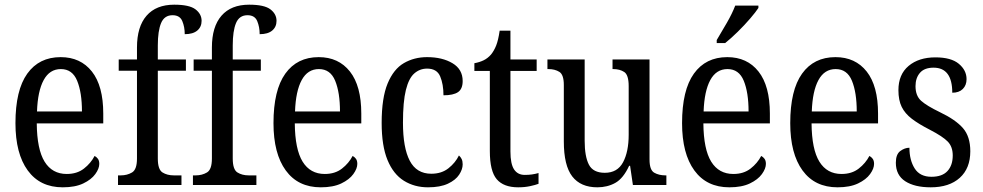

<svg xmlns="http://www.w3.org/2000/svg" viewBox="-20 -790 4199 820"><path d="M248 10Q151 10 98.5 -62Q46 -134 46 -264Q46 -405 96.5 -475.5Q147 -546 239 -546Q324 -546 372.5 -484.5Q421 -423 421 -305V-263H137Q138 -152 170.5 -99.5Q203 -47 265 -47Q309 -47 338.5 -70Q368 -93 384 -124Q392 -120 398 -112Q404 -104 404 -90Q404 -70 387 -46.5Q370 -23 335.5 -6.5Q301 10 248 10ZM330 -314Q330 -395 309.5 -445Q289 -495 240 -495Q192 -495 166.5 -448Q141 -401 138 -314Z M484 0V-41H496Q523 -41 544 -53.5Q565 -66 565 -113V-488H487V-536H565V-587Q565 -676 606 -723Q647 -770 724 -770Q789 -770 815 -750Q841 -730 841 -701Q841 -675 822.5 -659.5Q804 -644 769 -644Q769 -675 758.5 -700Q748 -725 717 -725Q682 -725 668 -691.5Q654 -658 654 -596V-536H774V-488H654V-113Q654 -66 674 -53.5Q694 -41 722 -41H755V0Z M804 0V-41H816Q843 -41 864 -53.5Q885 -66 885 -113V-488H807V-536H885V-587Q885 -676 926 -723Q967 -770 1044 -770Q1109 -770 1135 -750Q1161 -730 1161 -701Q1161 -675 1142.5 -659.5Q1124 -644 1089 -644Q1089 -675 1078.5 -700Q1068 -725 1037 -725Q1002 -725 988 -691.5Q974 -658 974 -596V-536H1094V-488H974V-113Q974 -66 994 -53.5Q1014 -41 1042 -41H1075V0Z M1350 10Q1253 10 1200.5 -62Q1148 -134 1148 -264Q1148 -405 1198.5 -475.5Q1249 -546 1341 -546Q1426 -546 1474.5 -484.5Q1523 -423 1523 -305V-263H1239Q1240 -152 1272.5 -99.5Q1305 -47 1367 -47Q1411 -47 1440.5 -70Q1470 -93 1486 -124Q1494 -120 1500 -112Q1506 -104 1506 -90Q1506 -70 1489 -46.5Q1472 -23 1437.5 -6.5Q1403 10 1350 10ZM1432 -314Q1432 -395 1411.5 -445Q1391 -495 1342 -495Q1294 -495 1268.5 -448Q1243 -401 1240 -314Z M1808 10Q1750 10 1705 -18Q1660 -46 1635 -106.5Q1610 -167 1610 -265Q1610 -372 1635.5 -433.5Q1661 -495 1705 -520.5Q1749 -546 1804 -546Q1869 -546 1912.5 -520Q1956 -494 1956 -444Q1956 -410 1936 -396.5Q1916 -383 1874 -383Q1874 -430 1860 -463.5Q1846 -497 1804 -497Q1773 -497 1749.5 -476.5Q1726 -456 1713.5 -406Q1701 -356 1701 -266Q1701 -159 1730 -103.5Q1759 -48 1822 -48Q1866 -48 1895.5 -71.5Q1925 -95 1940 -126Q1947 -120 1951.5 -111Q1956 -102 1956 -88Q1956 -67 1941 -44Q1926 -21 1893 -5.5Q1860 10 1808 10Z M2193 10Q2131 10 2101.5 -24.5Q2072 -59 2072 -145V-487H2006V-520Q2028 -524 2045.5 -532.5Q2063 -541 2077 -557Q2090 -573 2099 -595.5Q2108 -618 2114 -659H2160V-536H2272V-487H2160V-143Q2160 -90 2175.5 -66.5Q2191 -43 2221 -43Q2238 -43 2252 -45Q2266 -47 2280 -51V-5Q2267 0 2244 5Q2221 10 2193 10Z M2531 10Q2460 10 2424 -36.5Q2388 -83 2388 -186V-427Q2388 -471 2369 -483Q2350 -495 2322 -495H2318V-536H2477V-189Q2477 -122 2495 -87Q2513 -52 2563 -52Q2617 -52 2641 -97Q2665 -142 2665 -215V-422Q2665 -470 2646 -482.5Q2627 -495 2599 -495H2596V-536H2754V-109Q2754 -64 2774 -52.5Q2794 -41 2822 -41H2826V0H2683L2671 -82H2667Q2642 -28 2608 -9Q2574 10 2531 10Z M3095 10Q2998 10 2945.5 -62Q2893 -134 2893 -264Q2893 -405 2943.5 -475.5Q2994 -546 3086 -546Q3171 -546 3219.5 -484.5Q3268 -423 3268 -305V-263H2984Q2985 -152 3017.5 -99.5Q3050 -47 3112 -47Q3156 -47 3185.5 -70Q3215 -93 3231 -124Q3239 -120 3245 -112Q3251 -104 3251 -90Q3251 -70 3234 -46.5Q3217 -23 3182.5 -6.5Q3148 10 3095 10ZM3177 -314Q3177 -395 3156.5 -445Q3136 -495 3087 -495Q3039 -495 3013.5 -448Q2988 -401 2985 -314ZM3041 -619Q3062 -654 3084.5 -693Q3107 -732 3120 -766H3219V-756Q3208 -739 3184 -711Q3160 -683 3131 -654.5Q3102 -626 3077 -606H3041Z M3557 10Q3460 10 3407.5 -62Q3355 -134 3355 -264Q3355 -405 3405.5 -475.5Q3456 -546 3548 -546Q3633 -546 3681.5 -484.5Q3730 -423 3730 -305V-263H3446Q3447 -152 3479.5 -99.5Q3512 -47 3574 -47Q3618 -47 3647.5 -70Q3677 -93 3693 -124Q3701 -120 3707 -112Q3713 -104 3713 -90Q3713 -70 3696 -46.5Q3679 -23 3644.5 -6.5Q3610 10 3557 10ZM3639 -314Q3639 -395 3618.5 -445Q3598 -495 3549 -495Q3501 -495 3475.5 -448Q3450 -401 3447 -314Z M3955 10Q3886 10 3846 -16Q3806 -42 3806 -95Q3806 -131 3825 -145Q3844 -159 3864 -159Q3864 -106 3886.5 -70.5Q3909 -35 3958 -35Q4004 -35 4026.5 -59.5Q4049 -84 4049 -126Q4049 -163 4028 -185Q4007 -207 3951 -236Q3904 -260 3874.5 -282.5Q3845 -305 3831 -333.5Q3817 -362 3817 -405Q3817 -472 3860.5 -508.5Q3904 -545 3975 -545Q4042 -545 4075 -517.5Q4108 -490 4108 -452Q4108 -426 4092 -410Q4076 -394 4047 -394Q4047 -501 3967 -501Q3928 -501 3909 -479Q3890 -457 3890 -422Q3890 -381 3914 -359.5Q3938 -338 3994 -311Q4061 -279 4092.5 -243Q4124 -207 4124 -144Q4124 -71 4079 -30.5Q4034 10 3955 10Z"/></svg>

Font: Noto Serif Sinhala Condensed
Style: Regular
Weight: 400
Width: 3
Designer: Jelle Bosma - Monotype Design Team
Foundry: Monotype Imaging Inc.
Version: Version 2.007; ttfautohint (v1.8.4.7-5d5b)